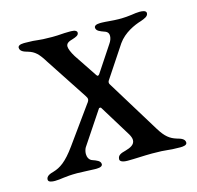

<svg xmlns="http://www.w3.org/2000/svg" viewBox="-70 -478 570 555"><g transform="rotate(-15 215.0 -200.5)"><path d="M30 4C48 4 60 -1 97 -1C113 -1 139 1 150 1C155 1 173 2 173 -8C173 -18 161 -22 150 -26C140 -29 136 -39 136 -48C136 -56 139 -64 141 -67L207 -166C208 -167 212 -167 213 -166L272 -70C276 -63 278 -57 278 -52C278 -38 264 -32 250 -28C234 -24 225 -20 225 -8C225 -3 231 2 248 2C271 2 297 0 321 0C371 0 364 4 405 4C413 4 425 3 425 -5C425 -16 413 -20 402 -23C382 -29 369 -39 353 -65L256 -223C252 -228 253 -233 255 -236L318 -331C337 -358 369 -372 389 -378C400 -382 412 -386 412 -396C412 -404 400 -405 392 -405C375 -405 366 -400 329 -400C313 -400 289 -403 279 -403C274 -403 256 -404 256 -394C256 -384 268 -380 279 -376C289 -373 292 -367 292 -360C292 -353 289 -345 284 -338L233 -261C230 -257 227 -256 224 -261L178 -330C170 -343 165 -355 165 -362C165 -373 176 -376 186 -379C195 -382 204 -385 204 -393C204 -403 186 -402 181 -402C158 -402 154 -400 130 -400C81 -400 90 -404 51 -404C46 -404 28 -405 28 -395C28 -384 40 -380 51 -377C71 -371 81 -361 97 -335L179 -210C184 -202 186 -198 177 -187L100 -80C72 -41 53 -29 33 -23C22 -20 10 -16 10 -5C10 3 22 4 30 4Z"/></g></svg>

Font: Garamond-Math
Style: Regular
Weight: 400
Version: Version 2019-08-16